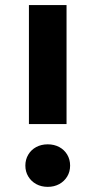

<svg xmlns="http://www.w3.org/2000/svg" viewBox="-20 -727 377 758"><path d="M94.2 -237.3V-707H242.7V-237.3ZM80.1 -73.2Q80.1 -97.2 91.6 -116.5Q103 -135.7 123 -146.5Q143.1 -157.2 168.5 -157.2Q193.8 -157.2 213.9 -146.5Q233.9 -135.7 245.4 -116.5Q256.8 -97.2 256.8 -73.2Q256.8 -49.3 245.4 -30.3Q233.9 -11.2 213.9 -0.2Q193.8 10.7 168.5 10.7Q143.1 10.7 123 -0.2Q103 -11.2 91.6 -30.3Q80.1 -49.3 80.1 -73.2Z"/></svg>

Font: Wanted Sans Variable
Style: Regular
Weight: 400
Designer: Original Design by Kil Hyung-jin and Kang Hanbin, Wanted Lab, Inc; Hangeul from Source Han Sans by Jang Soo-young and Ka
Foundry: Wanted Lab, Inc.
Version: Version 1.003;Glyphs 3.2 (3227)